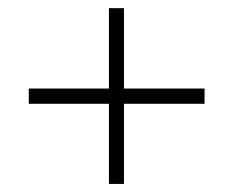

<svg xmlns="http://www.w3.org/2000/svg" viewBox="-20 -565 572 471"><path d="M284.1 -545V-347.8H481.8V-310.4H284.1V-113.8H247.2V-310.4H50.6V-347.8H247.2V-545Z"/></svg>

Font: Khula Light
Style: Regular
Weight: 300
Designer: Erin McLaughlin, Steve Matteson
Version: Version 1.002;PS 1.0;hotconv 1.0.72;makeotf.lib2.5.5900; ttf